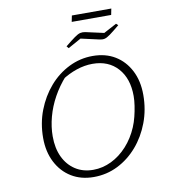

<svg xmlns="http://www.w3.org/2000/svg" viewBox="-96 -980 939 1069"><g transform="rotate(-10 373.5 -445.5)"><path d="M348 8Q276 8 222 -25Q168 -58 137.5 -117.5Q107 -177 107 -255Q107 -338 135 -410.5Q163 -483 211 -538.5Q259 -594 322.5 -625.5Q386 -657 457 -657Q530 -657 583.5 -624.5Q637 -592 667.5 -533Q698 -474 698 -395Q698 -312 670.5 -239Q643 -166 595 -110.5Q547 -55 484 -23.5Q421 8 348 8ZM352 -32Q405 -32 454.5 -56Q504 -80 544 -124Q584 -168 609 -227Q620 -253 627.5 -283Q635 -313 639.5 -343Q644 -373 644 -398Q644 -497 591.5 -555.5Q539 -614 449 -614Q404 -614 358 -598.5Q312 -583 270 -555L290 -571Q249 -525 220 -472.5Q191 -420 176 -364Q161 -308 161 -254Q161 -187 184.5 -137.5Q208 -88 251 -60Q294 -32 352 -32ZM334 -723 324 -735Q360 -764 379.5 -778Q399 -792 412 -795Q425 -798 440 -795L544 -772L617 -811L628 -801Q592 -771 572 -756.5Q552 -742 539 -739.5Q526 -737 510 -741L408 -764ZM376 -864 383 -899H606L599 -864Z"/></g></svg>

Font: Piazzolla Thin Thin
Style: Italic
Weight: 250
Italic angle: -11.3°
Version: Version 2.005